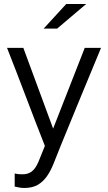

<svg xmlns="http://www.w3.org/2000/svg" viewBox="-20 -726 538 954"><path d="M171 78Q179 58 187 38.5Q195 19 203 -1Q155 -123 109 -244.5Q63 -366 15 -488H96Q133 -387 170 -287.5Q207 -188 244 -87Q283 -188 322.5 -287.5Q362 -387 401 -488H482Q431 -365 380.5 -243Q330 -121 280 2Q262 47 247 85Q232 123 213 150Q194 177 167.5 192.5Q141 208 100 208Q89 208 77 206Q65 204 53 201V136Q67 139 75.5 139.5Q84 140 93 140Q120 140 138.5 125.5Q157 111 171 78ZM309 -706H408Q372 -675 336 -645Q300 -615 264 -584H197Q225 -615 253 -645Q281 -675 309 -706Z"/></svg>

Font: Rosa Sans Light
Style: Regular
Weight: 300
Designer: Pentagram / MCKL
Foundry: Pentagram / MCKL
Version: Version 1.005;September 16, 2019;FontCreator 11.5.0.2425 64-